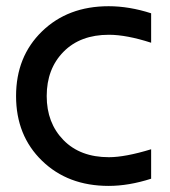

<svg xmlns="http://www.w3.org/2000/svg" viewBox="-20 -592 553 624"><path d="M471.2 -453.1Q391.1 -479 334 -479Q240.7 -479 186.3 -423.6Q131.8 -368.2 131.8 -279.8Q131.8 -192.4 186.3 -136.7Q240.7 -81.1 334 -81.1Q386.7 -81.1 471.2 -106.9V-11.2Q398.4 12.2 333 12.2Q200.7 12.2 116.5 -69.6Q32.2 -151.4 32.2 -279.8Q32.2 -408.2 116.5 -490Q200.7 -571.8 333 -571.8Q399.9 -571.8 471.2 -548.8Z"/></svg>

Font: TASA Explorer Medium
Style: Regular
Weight: 500
Designer: Weizhong Zhang
Foundry: Local Remote
Version: Version 1.000;Glyphs 3.1.2 (3151)